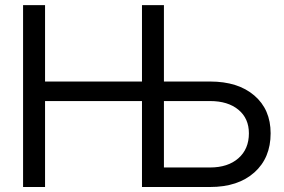

<svg xmlns="http://www.w3.org/2000/svg" viewBox="-20 -748 1138 768"><path d="M72.3 0V-727.5H160.2V-421.9H547.9V-727.5H635.7V-421.9H820.3Q932.1 -421.9 997.3 -366Q1062.5 -310.1 1062.5 -214.8Q1062.5 -116.2 997.3 -58.1Q932.1 0 820.3 0H547.9V-343.8H160.2V0ZM635.7 -343.8V-78.1H820.3Q891.6 -78.1 933.6 -115Q975.6 -151.9 975.6 -214.8Q975.6 -274.4 933.6 -309.1Q891.6 -343.8 820.3 -343.8Z"/></svg>

Font: Inter Display
Style: Regular
Weight: 400
Designer: Rasmus Andersson
Foundry: rsms
Version: Version 4.000;git-37864ae